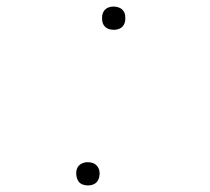

<svg xmlns="http://www.w3.org/2000/svg" viewBox="-20 -558 640 586"><path d="M327 -467Q318 -467 310.5 -470Q303 -473 298 -479.5Q293 -486 292 -494.5Q291 -503 292 -511Q293 -517 296 -522.5Q299 -528 304 -531.5Q309 -535 315 -536.5Q321 -538 327 -538Q335 -538 343 -535Q351 -532 356 -525.5Q361 -519 362 -510.5Q363 -502 362 -494Q361 -488 358 -482.5Q355 -477 350 -473.5Q345 -470 339 -468.5Q333 -467 327 -467ZM248 8Q240 8 232 5Q224 2 219.5 -4.5Q215 -11 213.5 -19.5Q212 -28 213 -36Q214 -42 217 -47.5Q220 -53 225.5 -56.5Q231 -60 236.5 -61.5Q242 -63 248 -63Q257 -63 264.5 -60Q272 -57 277 -50.5Q282 -44 283.5 -35.5Q285 -27 283 -19Q282 -13 279 -7.5Q276 -2 271 1.5Q266 5 260 6.5Q254 8 248 8Z"/></svg>

Font: Iosevka Curly ThExObl
Style: Regular
Weight: 100
Width: 7
Italic angle: -9°
Monospace: yes
Designer: Belleve Invis
Foundry: Belleve Invis
Version: Version 11.1.0; ttfautohint (v1.8.3)